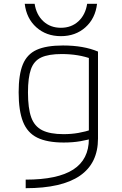

<svg xmlns="http://www.w3.org/2000/svg" viewBox="-20 -769 640 1009"><path d="M115 175Q283 175 365 122Q447 69 447 -39V-489L465 -458Q428 -472 388 -478.5Q348 -485 304 -485Q235 -485 196.5 -467Q158 -449 142.5 -405Q127 -361 127 -283Q127 -200 144 -152.5Q161 -105 202 -84.5Q243 -64 314 -64Q355 -64 392 -70.5Q429 -77 465 -89L474 -44Q443 -34 403 -27Q363 -20 315 -20Q228 -20 176 -45.5Q124 -71 101 -129Q78 -187 78 -284Q78 -377 100 -430.5Q122 -484 172.5 -507Q223 -530 311 -530Q419 -530 495 -498V-41Q495 89 400 154.5Q305 220 115 220ZM300 -579Q223 -579 171 -625.5Q119 -672 110 -749H162Q171 -691 208 -657Q245 -623 300 -623Q355 -623 392 -657Q429 -691 438 -749H490Q481 -672 429 -625.5Q377 -579 300 -579Z"/></svg>

Font: M PLUS Code Latin Expanded Light
Style: Regular
Weight: 300
Width: 7
Designer: Coji Morishita
Foundry: UNDERFOREST DESIGN
Version: Version 1.002; ttfautohint (v1.8.3)